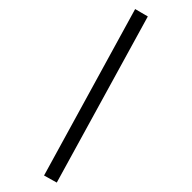

<svg xmlns="http://www.w3.org/2000/svg" viewBox="-288 -765 841 841"><g transform="rotate(45 132.5 -345.0)"><path d="M218.2 62.5 -15.2 -735.2 47 -751.5 279.5 45Z"/></g></svg>

Font: Nunito Sans 12pt ExtraLight SemiCondensed
Style: Regular
Weight: 200
Width: 4
Version: Version 3.101;gftools[0.9.27]